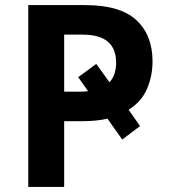

<svg xmlns="http://www.w3.org/2000/svg" viewBox="-20 -734 666 754"><path d="M232 -374V-598H305Q436 -598 436 -488Q436 -439 410 -411L358 -483L287 -431L326 -376Q316 -374 295 -374ZM579 -493Q579 -596 515.5 -655Q452 -714 314 -714H91V0H232V-258H301Q359 -258 402 -268L460 -186L530 -239L485 -303Q536 -335 557.5 -385.5Q579 -436 579 -493Z"/></svg>

Font: Noto Sans UI
Style: Bold
Weight: 700
Designer: Monotype Design Team
Foundry: Monotype Imaging Inc.
Version: Version 1.901